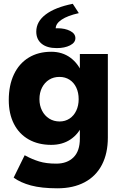

<svg xmlns="http://www.w3.org/2000/svg" viewBox="-20 -794 651 1029"><path d="M53.2 158 112.2 38 120 42Q151.6 59.4 189.6 71.2Q227.6 83 281.6 83Q339.6 83 373.8 49.4Q408 15.8 408 -51.2V-504.6H558V-56.8Q558 28 526.2 89.2Q494.4 150.4 433.5 182.8Q372.6 215.2 288 215.2Q202.4 215.2 146 200Q89.6 184.8 53.2 158ZM27 -257.6Q27 -336.8 54.6 -395.2Q82.2 -453.6 133.6 -485.1Q185 -516.6 254.6 -516.6Q314 -516.6 357.4 -484.7Q400.8 -452.8 424.1 -394Q447.4 -335.2 447.4 -254.4Q447.4 -182 424.1 -128.6Q400.8 -75.2 357.4 -46.4Q314 -17.6 254.6 -17.6Q185 -17.6 133.6 -46.8Q82.2 -76 54.6 -130.2Q27 -184.4 27 -257.6ZM401.6 -262.4Q401.6 -297.6 388.8 -324.7Q376 -351.8 352.6 -366.8Q329.2 -381.8 298.6 -381.8Q267.2 -381.8 243.2 -366.8Q219.2 -351.8 205.3 -324.7Q191.4 -297.6 191.4 -262.4Q191.4 -228.4 205.3 -201.1Q219.2 -173.8 243.7 -158.4Q268.2 -143 299.6 -143Q329.4 -143 352.7 -158.4Q376 -173.8 388.8 -201.1Q401.6 -228.4 401.6 -262.4ZM278.6 -640.4 282.6 -576.8 229.8 -629.6Q252.4 -642.6 288.2 -642.6Q328 -642.6 356 -628.3Q384 -614 384 -589.4Q384 -565.4 355.2 -550.8Q326.4 -536.2 284 -536.2Q231.8 -536.2 203.1 -559.7Q174.4 -583.2 174.4 -624.4Q174.4 -678 224.8 -716.3Q275.2 -754.6 370 -773.6L402.4 -723.6Q342.8 -710.4 310.3 -688.7Q277.8 -667 278.6 -640.4Z"/></svg>

Font: 寒蝉端黑体 Light
Style: Regular
Weight: 300
Designer: ChillDuanSans {Warren2060}; 
Source Han Sans {Ryoko NISHIZUKA 西塚涼子 (kana, bopomofo & ideographs); Paul D. Hunt (Latin, G
Foundry: ChillType&Adobe
Version: Version 1.300;Glyphs 3.3 (3306)